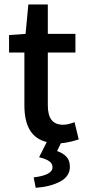

<svg xmlns="http://www.w3.org/2000/svg" viewBox="-20 -645 395 880"><path d="M143.6 215.8 134.3 168Q220.7 157.7 220.7 121.6Q220.7 105 206.1 94.2Q191.4 83.5 159.2 75.7L194.3 5.9Q91.8 -18.1 91.8 -161.6V-404.3H21.5V-484.4L97.2 -489.7L109.9 -624.5H199.2V-489.7H325.7V-404.3H199.2V-161.6Q199.2 -117.2 216.3 -95.2Q233.4 -73.2 270 -73.2Q290 -73.2 321.8 -85L340.8 -5.9Q307.6 4.9 278.8 9.3Q264.6 11.2 258.8 11.7L241.7 47.4Q269 56.6 284.7 73.7Q300.3 90.8 300.3 119.6Q300.3 163.1 255.9 187Q211.4 210.9 143.6 215.8Z"/></svg>

Font: Varta
Style: Bold
Weight: 700
Designer: Joana Correia, Viktoriya Grabowska, Eben Sorkin
Foundry: Sorkin Type
Version: Version 1.002; ttfautohint (v1.3) -l 8 -r 24 -G 200 -x 12 -H